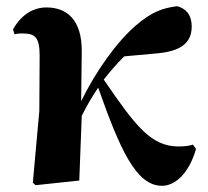

<svg xmlns="http://www.w3.org/2000/svg" viewBox="-20 -583 672 620"><path d="M503 17C545 17 590 -22 613 -102L603 -116C594 -113 579 -110 557 -110C467 -110 417 -177 315 -326C337 -354 359 -379 381 -401L491 -411C560 -418 599 -442 599 -497C599 -538 578 -556 552 -563C504 -557 469 -544 419 -501C356 -447 289 -352 242 -256L244 -416C245 -519 196 -559 130 -559C79 -559 43 -526 22 -488L27 -472C36 -475 45 -475 54 -475C94 -475 108 -461 108 -403L107 -225L86 7L95 15L236 0L244 -209C262 -245 277 -270 297 -300C367 -102 419 17 503 17Z"/></svg>

Font: Noto Serif CJK HK Black
Style: Regular
Weight: 900
Designer: Ryoko NISHIZUKA 西塚涼子 (kana & ideographs); Frank Grießhammer (Latin, Greek & Cyrillic); Wenlong ZHANG 张文龙 (bopomofo); San
Foundry: Adobe
Version: Version 2.001;hotconv 1.1.0;makeotfexe 2.6.0